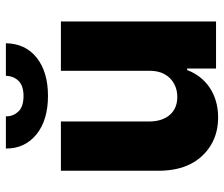

<svg xmlns="http://www.w3.org/2000/svg" viewBox="-76 -704 786 675"><g transform="rotate(-90 317.5 -366.0)"><path d="M406.7 -235.4V-545.4H580.1V0H414.6V-101.6H409.2Q390.6 -51.8 347.7 -22.5Q302.7 7.3 242.7 7.3Q186.5 7.3 144.5 -18.6Q101.6 -44.9 78.6 -90.3Q56.2 -134.8 55.2 -197.8V-545.4H228.5V-231.9Q229.5 -187.5 252 -162.1Q274.9 -136.2 314.9 -136.2Q341.3 -136.2 361.8 -147.9Q382.8 -159.2 395 -181.6Q406.7 -202.1 406.7 -235.4ZM389.2 -738.8H503.4Q502.4 -670.9 453.6 -631.3Q403.3 -590.8 318.4 -590.8Q233.4 -590.8 183.1 -631.3Q132.8 -672.4 133.3 -738.8H246.6Q245.6 -714.8 262.7 -695.8Q279.3 -676.8 318.4 -676.8Q355 -676.8 372.6 -695.8Q388.2 -712.9 389.2 -738.8Z"/></g></svg>

Font: My Font
Style: Regular
Weight: 500
Designer: Rasmus Andersson
Foundry: rsms
Version: Version 0.001